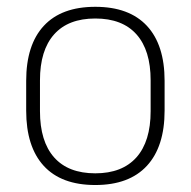

<svg xmlns="http://www.w3.org/2000/svg" viewBox="-20 -518 546 550"><path d="M253 12Q155.5 12 105.2 -43Q55 -98 55 -201V-286.5Q55 -389.5 105.5 -444Q156 -498.5 253 -498.5Q350 -498.5 400.8 -444Q451.5 -389.5 451.5 -286.5V-201Q451.5 -98 400.8 -43Q350 12 253 12ZM253 -21.5Q330 -21.5 370.8 -67.2Q411.5 -113 411.5 -199.5V-288Q411.5 -374 371 -419.5Q330.5 -465 253 -465Q175.5 -465 135 -419.5Q94.5 -374 94.5 -288V-199.5Q94.5 -113 135 -67.2Q175.5 -21.5 253 -21.5Z"/></svg>

Font: Anek Gurmukhi ExtraLight
Style: Regular
Weight: 250
Designer: Sarang Kulkarni (Gurmukhi), Yesha Goshar (Latin)
Foundry: Ek Type
Version: Version 1.003